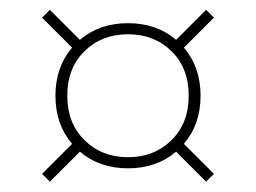

<svg xmlns="http://www.w3.org/2000/svg" viewBox="-20 -446 508 381"><path d="M63.5 -101 123 -160.5Q90 -199.5 90 -256Q90 -312.5 123 -351.5L63.5 -411L79 -426.5L138.5 -367Q177.5 -400 234 -400Q290.5 -400 329.5 -367L389 -426.5L404.5 -411L345 -351.5Q378 -312.5 378 -256Q378 -199.5 345 -160.5L404.5 -101L389 -85.5L329.5 -145Q290.5 -112 234 -112Q177.5 -112 138.5 -145L79 -85.5ZM234 -134Q286 -134 320.2 -167.8Q354.5 -201.5 354.5 -256Q354.5 -311 320.2 -344.5Q286 -378 234 -378Q182 -378 147.8 -344.5Q113.5 -311 113.5 -256Q113.5 -201.5 147.8 -167.8Q182 -134 234 -134Z"/></svg>

Font: Newsreader Display ExtraLight
Style: Regular
Weight: 275
Designer: Hugues Gentile
Foundry: Production Type
Version: Version 1.001